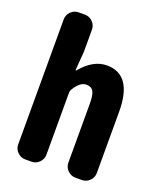

<svg xmlns="http://www.w3.org/2000/svg" viewBox="-143 -860 785 948"><g transform="rotate(20 250.0 -386.0)"><path d="M104.5 0Q81.1 0 64 -17.1Q46.9 -34.2 46.9 -57.6V-714.8Q46.9 -738.3 64 -755.4Q81.1 -772.5 104.5 -772.5H137.7Q161.1 -772.5 178.2 -755.4Q195.3 -738.3 195.3 -714.8V-597.7L187.5 -500Q187.5 -499 189 -498Q190.4 -497.1 191.4 -499Q253.9 -574.2 326.2 -574.2Q460 -574.2 460 -379.9V-57.6Q460 -34.2 442.9 -17.1Q425.8 0 402.3 0H368.2Q344.7 0 327.6 -17.1Q310.5 -34.2 310.5 -57.6V-367.2Q310.5 -412.1 300.3 -431.2Q290 -450.2 262.7 -450.2Q228.5 -450.2 198.2 -397.5Q195.3 -391.6 195.3 -383.8V-57.6Q195.3 -34.2 178.2 -17.1Q161.1 0 137.7 0Z"/></g></svg>

Font: Gen Jyuu Gothic Monospace Bold
Style: Bold
Weight: 700
Designer: [Source Han Sans]
Ryoko NISHIZUKA  (kana & ideographs); Paul D. Hunt (Latin, Greek & Cyrillic); Wenlong ZHANG  (bopomofo
Version: Version 1.002.20150607